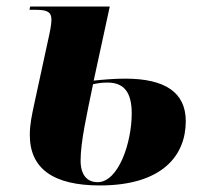

<svg xmlns="http://www.w3.org/2000/svg" viewBox="-20 -556 623 586"><path d="M285 10C476 10 547 -82 547 -186C547 -274 484 -316 362 -316C329 -316 295 -313 266 -310L315 -536H72L70 -526H92C130 -526 137 -515 137 -495C137 -482 133 -461 126 -430L85 -241C77 -203 71 -177 71 -144C71 -41 143 10 285 10ZM278 0C245 0 226 -23 226 -66C226 -123 245 -207 264 -299C278 -302 292 -304 308 -304C358 -304 382 -275 382 -210C382 -119 341 0 278 0Z"/></svg>

Font: Noto Serif Display SemiCondensed ExtraBold
Style: Italic
Weight: 800
Width: 4
Italic angle: -12°
Designer: Monotype Design Team
Foundry: Monotype Imaging Inc.
Version: Version 2.009